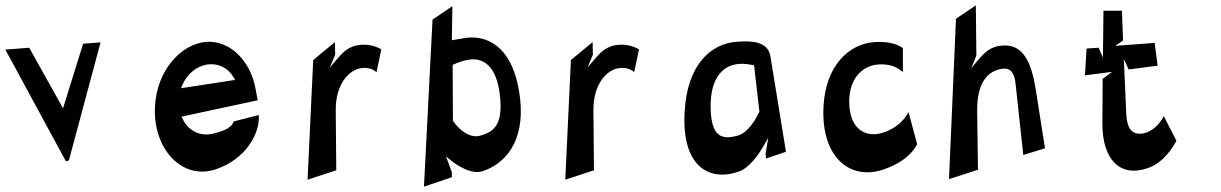

<svg xmlns="http://www.w3.org/2000/svg" viewBox="-27 -713 4553 716"><path d="M-7 -528 219 -111 230 -115 348 -555 283 -550 208 -309 82 -535Z M551 -317C542 -157 653 -39 779 -82C887 -119 943 -212 938 -284L844 -260C837 -233 794 -221 769 -215C722 -203 678 -223 656 -266L650 -278L934 -339L926 -382C906 -490 828 -563 743 -557C649 -550 558 -451 551 -317ZM648 -384 654 -398C672 -439 708 -468 750 -473C789 -477 824 -459 843 -426L850 -415Z M1120 -43 1227 -78 1225 -301C1224 -402 1277 -454 1321 -459C1350 -463 1368 -452 1377 -444L1395 -529C1386 -534 1359 -549 1319 -546C1271 -542 1250 -516 1224 -486L1203 -461L1223 -509L1222 -556L1141 -489Z M1554 -17 1658 -52V-71L1636 -130L1658 -112C1685 -92 1733 -61 1774 -75C1874 -109 1936 -209 1909 -371C1885 -521 1808 -578 1722 -573C1707 -572 1685 -567 1664 -564L1658 -563L1660 -690L1586 -640ZM1661 -471 1665 -473C1679 -479 1704 -489 1726 -491C1776 -497 1824 -467 1837 -360C1850 -249 1816 -221 1763 -207C1719 -195 1678 -239 1664 -260L1662 -262Z M2081 -43 2188 -78 2186 -301C2185 -402 2238 -454 2282 -459C2311 -463 2329 -452 2338 -444L2356 -529C2347 -534 2320 -549 2280 -546C2232 -542 2211 -516 2185 -486L2164 -461L2184 -509L2183 -556L2102 -489Z M2526 -294C2515 -95 2615 -34 2728 -73C2768 -87 2803 -138 2823 -173L2838 -199L2828 -140L2830 -122L2904 -147L2846 -503C2837 -560 2773 -560 2734 -558L2718 -557C2626 -550 2535 -474 2526 -294ZM2623 -315C2622 -427 2673 -469 2724 -474C2745 -477 2768 -473 2781 -470H2785L2805 -296L2803 -293C2794 -274 2765 -218 2723 -207C2667 -192 2624 -199 2623 -315Z M3044 -316C3034 -128 3142 -38 3268 -81C3359 -112 3387 -162 3393 -176L3361 -295C3351 -275 3321 -233 3258 -216C3194 -200 3140 -238 3140 -333C3139 -419 3188 -466 3243 -472C3296 -478 3326 -457 3340 -444V-533C3333 -539 3303 -561 3233 -556C3139 -549 3052 -469 3044 -316Z M3512 -45 3620 -80 3617 -298C3616 -367 3633 -447 3713 -457C3741 -460 3756 -441 3760 -403L3789 -135L3870 -160L3841 -344C3827 -438 3809 -551 3711 -543C3663 -540 3641 -513 3616 -484L3595 -458L3614 -506L3612 -693L3538 -643Z M4019 -432 4120 -445 4085 -419 4084 -251C4084 -119 4149 -50 4253 -86C4314 -106 4350 -169 4360 -188L4313 -280C4305 -264 4282 -228 4243 -217C4197 -206 4176 -229 4173 -289L4164 -492L4182 -454L4290 -468L4279 -553L4132 -542L4161 -562L4157 -673H4088L4086 -498L4070 -535L4025 -532Z"/></svg>

Font: Charger Slice
Style: Regular
Weight: 400
Designer: Jasper
Foundry: Cannot Into Space Fonts
Version: Version 1.1